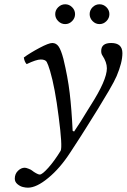

<svg xmlns="http://www.w3.org/2000/svg" viewBox="-20 -639 589 893"><path d="M250.7 -540.8Q236.8 -554.7 236.8 -573.2Q236.8 -591.8 250.7 -605.5Q264.6 -619.1 283.2 -619.1Q301.8 -619.1 315.4 -605.5Q329.1 -591.8 329.1 -573.2Q329.1 -554.7 315.4 -540.8Q301.8 -526.9 283.2 -526.9Q264.6 -526.9 250.7 -540.8ZM410.6 -540.8Q397 -554.7 397 -573.2Q397 -591.8 410.6 -605.5Q424.3 -619.1 442.9 -619.1Q461.4 -619.1 475.1 -605.5Q488.8 -591.8 488.8 -573.2Q488.8 -554.7 475.1 -540.8Q461.4 -526.9 442.9 -526.9Q424.3 -526.9 410.6 -540.8ZM352.5 0 307.1 69.8Q259.3 143.6 204.6 188.5Q149.9 233.9 109.9 233.9Q99.1 233.9 86.2 230.7Q73.2 227.5 61 217.3Q48.8 207 48.8 191.9Q48.8 169.9 63.5 155.5Q78.1 141.1 95.2 141.1Q101.1 141.1 113 145.8Q125 150.4 129.9 154.8Q136.2 160.2 147.5 166.5Q158.7 172.9 165 172.9Q176.3 172.9 204.6 141.4Q232.9 109.9 262.2 62Q271 42.5 252.9 -95.7Q235.8 -231.9 212.9 -309.1Q203.6 -339.8 197.3 -351.1Q190.4 -362.3 169.4 -362.3Q148.9 -362.3 104 -340.8Q93.8 -351.1 90.8 -371.6Q120.1 -393.1 163.3 -416Q206.5 -439 223.1 -439Q241.7 -439 252.9 -422.4Q264.2 -405.8 274.9 -365.2Q295.4 -280.3 304.2 -206.1Q313 -131.8 317.9 -30.3L324.7 -27.3Q336.4 -43.9 355.5 -74.2L387.7 -126.5L401.4 -148.4Q477.1 -266.6 477.1 -321.3Q477.1 -349.6 456.1 -381.3Q450.7 -389.2 450.7 -401.9Q450.7 -439 497.1 -439Q549.3 -439 549.3 -391.6Q549.3 -348.6 522.5 -285.2Q512.7 -262.2 486.3 -216.8L434.6 -130.9L382.8 -47.9Q356 -5.9 352.5 0Z"/></svg>

Font: Linux Libertine G
Style: Italic
Weight: 400
Italic angle: -12°
Designer: Philipp H. Poll
Foundry: Philipp H. Poll
Version: Version 5.1.3